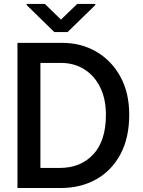

<svg xmlns="http://www.w3.org/2000/svg" viewBox="-20 -942 714 962"><path d="M284.8 0H67.5V-727.3H291.2Q387.1 -727.3 463.2 -682.7Q539.4 -638.1 583.5 -557.4Q627.5 -476.6 627.5 -367.2Q627.5 -251.1 583.3 -168.9Q539.1 -86.6 461.6 -43.3Q384.2 0 284.8 0ZM284.4 -626.8H182.5V-100.5H278.4Q383.9 -100.5 447.3 -168.5Q510.7 -236.5 510.7 -367.2Q510.7 -446 482.1 -504.3Q453.5 -562.5 402.5 -594.6Q351.6 -626.8 284.4 -626.8ZM204.9 -922.2 285.5 -843.8 366.8 -922.2H457.7V-916.9L318.5 -781.2H252.1L113.3 -916.9V-922.2Z"/></svg>

Font: Interface Medium
Style: Regular
Weight: 500
Designer: Rasmus Andersson
Foundry: rsms
Version: Version 1.8